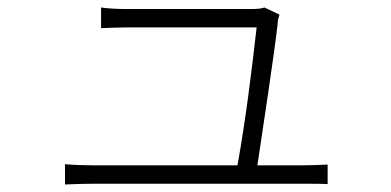

<svg xmlns="http://www.w3.org/2000/svg" viewBox="-20 -514 1040 511"><path d="M665 -74C678 -160 711 -378 719 -451C719 -459 721 -467 724 -475L684 -494C677 -491 662 -490 649 -490H317C292 -490 272 -491 249 -494V-439C272 -440 290 -441 318 -441H663C649 -318 634 -196 612 -74H227C201 -74 176 -75 153 -77V-23C178 -24 199 -25 227 -25H788C807 -25 836 -25 852 -24V-76C833 -75 805 -74 785 -74Z"/></svg>

Font: Spoqa Han Sans Neo Light
Style: Regular
Weight: 300
Designer: [Spoqa Han Sans Neo] Dong-huui Kim  Younghwa Kang  Yujin Lee  [Noto Sans] Ryoko NISHIZUKA  (kana & ideographs); Paul D. 
Foundry: Spoqa (http://www.spoqa-han-sans.com)
Version: Version 1.000